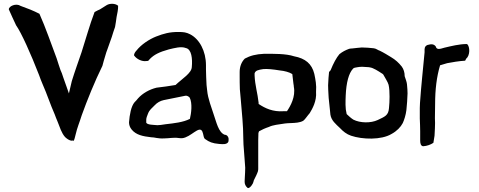

<svg xmlns="http://www.w3.org/2000/svg" viewBox="-20 -734 2501 1003"><path d="M26 -685C39 -655 52 -628 64 -602C91 -564 141 -453 184 -342C190 -326 195 -311 201 -298C227 -239 242 -190 266 -136C270 -127 275 -110 281 -98C292 -71 301 -39 320 -18C339 0 356 4 362 -1C364 1 364 3 365 3C369 -9 371 -12 375 -31C384 -70 394 -90 407 -132C435 -210 475 -309 515 -390L522 -416C529 -436 532 -454 541 -476C548 -497 556 -519 564 -541C569 -558 575 -576 581 -593C584 -610 587 -628 589 -645C592 -661 598 -685 597 -704C582 -717 553 -717 537 -707L502 -685C494 -682 485 -677 474 -671C448 -603 429 -532 406 -461C389 -411 371 -362 355 -310C352 -299 345 -267 340 -246C333 -269 321 -297 311 -328C306 -345 300 -360 296 -368C290 -387 283 -405 276 -429C248 -503 218 -591 186 -662C155 -678 122 -691 88 -703C64 -719 26 -702 26 -685Z M654 -95C654 -82 658 -69 668 -57C691 -29 726 -22 769 -17C790 -17 803 -9 838 -11C861 -11 889 -17 913 -13C919 -12 925 -12 931 -12C977 -16 1021 -81 1037 -47C1044 -32 1042 -11 1054 -6C1072 7 1089 15 1125 18C1129 18 1135 19 1141 19C1158 20 1174 15 1174 0C1176 -14 1171 -24 1161 -29L1154 -30C1121 -42 1110 -98 1097 -134C1086 -170 1066 -217 1062 -263L1059 -290C1057 -312 1057 -350 1056 -371V-393C1056 -467 1022 -530 973 -555C953 -565 940 -567 911 -567C866 -567 836 -559 795 -543C760 -529 718 -502 693 -470C688 -465 680 -454 680 -445C694 -424 723 -412 743 -415L754 -416C758 -420 761 -424 764 -427C785 -448 811 -462 862 -476C892 -483 926 -493 951 -483C981 -477 986 -427 982 -384C981 -352 933 -324 897 -290C863 -284 831 -280 798 -276C761 -267 725 -247 701 -220C695 -212 689 -206 683 -200C665 -179 657 -135 654 -95ZM744 -93V-109C744 -117 748 -128 753 -140C761 -161 773 -168 788 -184C801 -198 817 -207 835 -211C874 -219 913 -227 949 -234C956 -235 965 -231 971 -224C986 -194 979 -141 972 -113C937 -95 889 -90 845 -85C827 -82 812 -80 802 -80C784 -82 750 -81 744 -93Z M1232 -335C1232 -318 1232 -293 1233 -268C1235 -248 1237 -229 1238 -212C1243 -149 1251 -79 1251 -10L1252 21L1258 101C1259 114 1260 128 1261 142C1261 158 1260 175 1259 192C1259 199 1258 206 1258 213C1257 227 1264 240 1271 245C1276 255 1292 242 1301 224C1303 219 1305 213 1306 208C1315 191 1324 172 1328 159C1328 156 1328 154 1329 151C1330 101 1328 48 1329 -3C1329 -15 1330 -27 1330 -39C1331 -42 1332 -46 1333 -48C1347 -56 1364 -64 1385 -71C1405 -81 1436 -84 1469 -89C1479 -90 1489 -91 1499 -91C1524 -92 1546 -93 1564 -103C1573 -109 1587 -131 1598 -143C1612 -166 1635 -206 1631 -254C1634 -290 1628 -319 1622 -348C1609 -401 1575 -429 1516 -440C1474 -454 1410 -453 1360 -453C1316 -451 1287 -443 1259 -428C1242 -411 1232 -387 1232 -358ZM1310 -340V-351C1315 -366 1329 -369 1355 -373C1376 -375 1405 -372 1442 -366C1465 -364 1492 -357 1507 -347L1513 -296C1514 -291 1515 -285 1515 -280C1525 -229 1497 -179 1479 -153H1461C1406 -149 1365 -168 1331 -191V-197C1326 -246 1312 -288 1310 -340Z M1694 -289C1694 -273 1695 -257 1696 -239L1697 -222L1704 -155C1705 -148 1705 -142 1706 -135C1711 -104 1734 -86 1756 -65C1772 -48 1790 -33 1814 -25C1873 -5 1972 -2 2025 -34C2053 -49 2073 -70 2084 -91C2091 -106 2100 -133 2103 -159C2106 -187 2108 -216 2109 -246C2109 -258 2108 -274 2106 -294C2105 -305 2099 -321 2094 -336C2094 -355 2089 -372 2079 -386C2063 -406 2046 -422 2022 -436C2009 -444 1983 -460 1964 -469C1953 -472 1945 -481 1931 -482C1913 -484 1889 -486 1870 -486C1853 -484 1842 -484 1821 -481C1815 -481 1809 -480 1804 -479C1785 -472 1769 -464 1753 -451C1737 -432 1722 -404 1707 -367L1699 -358C1697 -340 1695 -317 1694 -289ZM1785 -187C1785 -203 1785 -219 1786 -235C1789 -304 1802 -351 1824 -375C1826 -376 1827 -378 1829 -379C1833 -380 1840 -382 1848 -383C1864 -387 1888 -384 1907 -383C1909 -383 1910 -382 1912 -382C1930 -380 1957 -362 1974 -351C1978 -349 1980 -347 1982 -345C1991 -328 2006 -306 2010 -291C2014 -273 2015 -252 2015 -229C2015 -208 2014 -188 2012 -169C2009 -131 1991 -125 1953 -107C1917 -90 1861 -91 1826 -109C1816 -115 1800 -129 1791 -138C1787 -154 1785 -170 1785 -187Z M2173 -115C2174 -90 2175 -68 2175 -48V0C2175 15 2178 28 2190 30C2211 29 2231 21 2244 12C2245 2 2249 -14 2250 -25C2250 -33 2252 -54 2252 -64C2253 -84 2253 -100 2252 -116C2253 -142 2252 -161 2253 -189C2253 -266 2261 -333 2279 -393C2290 -396 2302 -400 2316 -404C2343 -409 2376 -415 2410 -417L2415 -427C2436 -444 2436 -490 2420 -504C2378 -504 2337 -493 2302 -485C2276 -477 2261 -473 2256 -492C2246 -504 2234 -505 2213 -499C2204 -495 2199 -490 2198 -477V-461C2190 -373 2180 -286 2174 -196L2173 -170Z"/></svg>

Font: Vapor
Style: Regular
Weight: 400
Foundry: Cannot Into Space Fonts
Version: Version 0.179